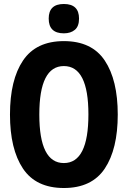

<svg xmlns="http://www.w3.org/2000/svg" viewBox="-20 -932 640 962"><path d="M376 -839Q376 -912 300 -912Q224 -912 224 -839Q224 -765 300 -765Q334 -765 355 -782.5Q376 -800 376 -839ZM570 -358Q570 -531 505 -628.5Q440 -726 300 -726Q161 -726 95.5 -629Q30 -532 30 -358Q30 -185 95 -87.5Q160 10 300 10Q440 10 505 -87.5Q570 -185 570 -358ZM177 -358Q177 -601 300 -601Q423 -601 423 -359Q423 -115 300 -115Q177 -115 177 -358Z"/></svg>

Font: Noto Sans Mono UI
Style: Bold
Weight: 700
Designer: Monotype Design team
Foundry: Monotype Imaging Inc.
Version: 1.000